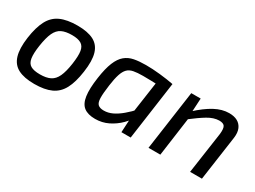

<svg xmlns="http://www.w3.org/2000/svg" viewBox="-40 -925 1808 1363"><g transform="rotate(30 864.0 -243.5)"><path d="M309 -500Q393 -500 442 -474.5Q491 -449 508 -392Q525 -335 511 -239Q498 -147 468.5 -91.5Q439 -36 385.5 -11.5Q332 13 248 13Q165 13 115.5 -12.5Q66 -38 48.5 -95.5Q31 -153 44 -247Q57 -339 86.5 -395Q116 -451 170 -475.5Q224 -500 309 -500ZM309 -422Q257 -422 225 -406.5Q193 -391 174.5 -351.5Q156 -312 145 -239Q135 -172 141 -134Q147 -96 173 -81Q199 -66 249 -66Q301 -66 333 -82Q365 -98 383.5 -138Q402 -178 412 -247Q422 -316 416 -353.5Q410 -391 384 -406.5Q358 -422 309 -422Z M869 -500Q895 -500 925 -498.5Q955 -497 985.5 -493.5Q1016 -490 1045.5 -486Q1075 -482 1099 -477L1049 -419Q997 -421 955.5 -422Q914 -423 890 -423Q843 -423 812.5 -417Q782 -411 764 -392.5Q746 -374 734.5 -338.5Q723 -303 715 -245Q705 -174 706 -136Q707 -98 722.5 -84Q738 -70 770 -70Q805 -70 839 -86Q873 -102 909.5 -132.5Q946 -163 984 -205L1003 -162Q979 -114 940 -75Q901 -36 852 -12Q803 12 746 12Q687 12 654 -13Q621 -38 612.5 -96Q604 -154 618 -250Q630 -333 650.5 -383Q671 -433 701.5 -458.5Q732 -484 773.5 -492Q815 -500 869 -500ZM1002 -478 1099 -477 1032 0H956L962 -114L951 -123Z M1552 -500Q1593 -500 1620.5 -485Q1648 -470 1661 -440Q1674 -410 1668 -365L1616 0H1519L1568 -339Q1573 -385 1562 -402Q1551 -419 1517 -419Q1472 -418 1424.5 -389.5Q1377 -361 1311 -310L1309 -374Q1376 -436 1435.5 -468Q1495 -500 1552 -500ZM1324 -488 1317 -361 1323 -347 1275 0H1178L1247 -488Z"/></g></svg>

Font: Exo 2 Medium
Style: Italic
Weight: 500
Italic angle: -8°
Designer: Natanael Gama
Foundry: Natanael Gama
Version: Version 2.010